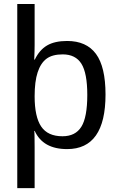

<svg xmlns="http://www.w3.org/2000/svg" viewBox="-20 -745 596 972"><path d="M67.4 -724.6V207.5H155.3V1C155.3 -51.8 154.6 -79.4 153.3 -82H155.8C183.8 -20.8 238.4 9.8 319.8 9.8C449.4 9.8 514.2 -82.4 514.2 -266.6C514.2 -360 498 -428.5 465.8 -472.2C433.6 -515.8 384.9 -537.6 319.8 -537.6C277.8 -537.6 244 -530 218.3 -514.9C192.5 -499.8 171.9 -475.9 156.2 -443.4H153.3C154.6 -472 155.3 -496.9 155.3 -518.1V-724.6ZM421.9 -264.6C421.9 -189.1 411.9 -135.3 391.8 -103.3C371.8 -71.2 340 -55.2 296.4 -55.2C246.6 -55.2 210.6 -71.6 188.5 -104.5C166.3 -137.4 155.3 -188.5 155.3 -257.8C155.3 -307.6 160.4 -348.1 170.7 -379.2C180.9 -410.2 195.9 -433.1 215.6 -447.8C235.3 -462.4 262.5 -469.7 297.4 -469.7C340.7 -469.7 372.2 -453.9 392.1 -422.4C411.9 -390.8 421.9 -338.2 421.9 -264.6Z"/></svg>

Font: Arimo
Style: Regular
Weight: 400
Designer: Steve Matteson
Foundry: Monotype Imaging Inc.
Version: Version 1.32